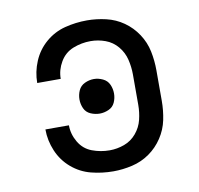

<svg xmlns="http://www.w3.org/2000/svg" viewBox="-66 -607 708 684"><g transform="rotate(-10 288.0 -265.0)"><path d="M291 8Q325 8 359.5 0Q394 -8 422.5 -28Q451 -48 470.5 -77.5Q490 -107 497 -141Q504 -175 504 -210V-320Q504 -355 497 -389Q490 -423 470.5 -452.5Q451 -482 422.5 -502Q394 -522 359.5 -530Q325 -538 291 -538Q250 -538 211 -528Q172 -518 141 -491.5Q110 -465 94 -427Q78 -389 78 -349H163Q163 -349 163 -349Q163 -349 163 -349Q163 -381 180 -410Q197 -439 227.5 -451Q258 -463 291 -463Q318 -463 344 -453.5Q370 -444 388 -422.5Q406 -401 412.5 -374Q419 -347 419 -320V-210Q419 -183 412.5 -156.5Q406 -130 388 -108.5Q370 -87 344 -77.5Q318 -68 291 -68Q258 -68 227.5 -79.5Q197 -91 180 -120Q163 -149 163 -181Q163 -181 163 -181Q163 -181 163 -181H78Q78 -141 94 -103Q110 -65 141 -38.5Q172 -12 211 -2Q250 8 291 8ZM279 -203Q295 -203 311 -210Q327 -217 334 -232.5Q341 -248 341 -265Q341 -282 334 -297.5Q327 -313 311 -320.5Q295 -328 279 -328Q262 -328 246 -320.5Q230 -313 223 -297.5Q216 -282 216 -265Q216 -248 223 -232.5Q230 -217 246 -210Q262 -203 279 -203Z"/></g></svg>

Font: Iosevka Sparkle
Style: Regular
Weight: 400
Designer: Belleve Invis
Foundry: Belleve Invis
Version: Version 4.5.0; ttfautohint (v1.8.3)